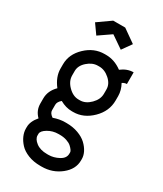

<svg xmlns="http://www.w3.org/2000/svg" viewBox="-217 -773 884 1042"><g transform="rotate(30 225.0 -252.0)"><path d="M245.1 -692.4 326.2 -635.3 284.2 -576.2 207.5 -628.9 130.9 -576.2 88.9 -635.3 169.9 -692.4ZM324.7 42.5Q324.7 37.6 318.8 29.3Q313 21 302.5 11.5Q292 2 272.5 -4.6Q252.9 -11.2 229.5 -11.2H220.7Q184.6 -11.2 155 6.6Q125.5 24.4 125.5 42.5V52.2Q125.5 74.2 151.4 94.2Q177.2 114.3 220.7 114.3H229.5Q261.7 114.3 293.2 97.4Q324.7 80.6 324.7 52.2ZM229.5 -439H220.7Q186.5 -439 156 -411.9Q125.5 -384.8 125.5 -351.1V-323.7Q125.5 -288.1 155.8 -257.8Q186 -227.5 220.7 -227.5H229.5Q264.2 -227.5 294.4 -257.8Q324.7 -288.1 324.7 -323.7V-351.1Q324.7 -384.8 294.2 -411.9Q263.7 -439 229.5 -439ZM84 -30.3Q52.2 -61.5 52.2 -105V-137.2Q52.2 -185.1 90.8 -223.1Q52.2 -272.9 52.2 -323.7V-351.1Q52.2 -414.1 103.5 -463.1Q154.8 -512.2 220.7 -512.2H229.5Q282.7 -512.2 330.1 -477.1Q366.2 -504.9 406.2 -504.9V-431.6Q391.6 -431.6 378.4 -422.4Q397.9 -387.2 397.9 -351.1V-323.7Q397.9 -256.3 345.9 -205.3Q293.9 -154.3 229.5 -154.3H220.7Q183.1 -154.3 146 -175.3Q125.5 -158.2 125.5 -139.6V-105Q125.5 -86.9 148.4 -71.3Q184.6 -84.5 220.7 -84.5H229.5Q269 -84.5 302.2 -72.3Q335.4 -60.1 355.7 -40.8Q376 -21.5 387 0.2Q397.9 22 397.9 42.5V52.2Q397.9 107.4 347.2 147.7Q296.4 188 229.5 188H220.7Q178.2 188 144.3 174.6Q110.4 161.1 91.1 140.1Q71.8 119.1 62 96.4Q52.2 73.7 52.2 52.2V42.5Q52.2 6.3 84 -30.3Z"/></g></svg>

Font: Anka/Coder Narrow
Style: Regular
Weight: 400
Width: 3
Monospace: yes
Version: Version 001.100